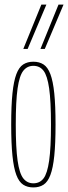

<svg xmlns="http://www.w3.org/2000/svg" viewBox="-20 -810 298 840"><path d="M29 -265Q29 -348 34.5 -401.5Q40 -455 51.5 -485.5Q63 -516 81.5 -528Q100 -540 126 -540Q152 -540 170.5 -528Q189 -516 200.5 -485.5Q212 -455 217.5 -401.5Q223 -348 223 -265Q223 -182 217.5 -128.5Q212 -75 200.5 -44.5Q189 -14 170.5 -2Q152 10 126 10Q100 10 81.5 -2Q63 -14 51.5 -44.5Q40 -75 34.5 -128.5Q29 -182 29 -265ZM49 -265Q49 -163 57 -107Q65 -51 82 -29.5Q99 -8 126 -8Q154 -8 170.5 -29.5Q187 -51 195 -107Q203 -163 203 -265Q203 -368 195 -423.5Q187 -479 170.5 -500.5Q154 -522 126 -522Q99 -522 82 -500.5Q65 -479 57 -423.5Q49 -368 49 -265ZM157 -596 236 -790H258L176 -596ZM82 -596 161 -790H183L101 -596Z"/></svg>

Font: Georama ExtraCondensed Thin
Style: Regular
Weight: 100
Width: 2
Designer: Jean-Baptiste Levee
Foundry: Production Type
Version: Version 1.001